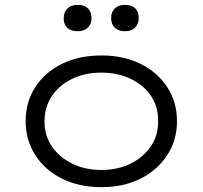

<svg xmlns="http://www.w3.org/2000/svg" viewBox="-20 -763 837 793"><path d="M399 10Q307 10 236.5 -25Q166 -60 126 -122Q86 -184 86 -263Q86 -342 126 -403.5Q166 -465 236.5 -499.5Q307 -534 399 -534Q490 -534 560 -499.5Q630 -465 670.5 -403.5Q711 -342 711 -263Q711 -184 670.5 -122Q630 -60 560 -25Q490 10 399 10ZM399 -61Q466 -61 519 -87Q572 -113 603 -158.5Q634 -204 633 -263Q634 -322 603.5 -367Q573 -412 519.5 -437.5Q466 -463 399 -463Q331 -463 278 -437.5Q225 -412 194.5 -366.5Q164 -321 164 -263Q163 -204 194 -158.5Q225 -113 278.5 -87Q332 -61 399 -61ZM496 -634Q469 -634 454 -648.5Q439 -663 439 -689Q439 -713 454 -728Q469 -743 496 -743Q523 -743 538 -729Q553 -715 553 -689Q553 -664 538 -649Q523 -634 496 -634ZM301 -634Q273 -634 258 -648Q243 -662 243 -688Q243 -713 258.5 -728Q274 -743 301 -743Q328 -743 343 -728.5Q358 -714 358 -688Q358 -664 342.5 -649Q327 -634 301 -634Z"/></svg>

Font: Lexend Giga Light
Style: Regular
Weight: 300
Version: Version 1.007